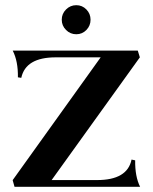

<svg xmlns="http://www.w3.org/2000/svg" viewBox="-20 -720 588 740"><path d="M520 0H36L29 -25V-26L368 -499H195Q79 -499 62 -420L49 -422Q50 -484 29 -525H511L519 -499L179 -26H354Q471 -26 487 -105L501 -102Q500 -40 520 0ZM313 -683.5Q329 -667 329 -644Q329 -621 313 -604.5Q297 -588 274 -588Q251 -588 234.5 -604.5Q218 -621 218 -644Q218 -667 234.5 -683.5Q251 -700 274 -700Q297 -700 313 -683.5Z"/></svg>

Font: Uncial Antiqua
Style: Regular
Weight: 400
Designer: Astigmatic (AOETI)
Foundry: Astigmatic (AOETI)
Version: Version 1.000